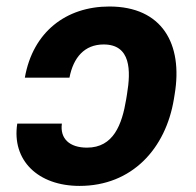

<svg xmlns="http://www.w3.org/2000/svg" viewBox="-20 -573 615 602"><path d="M174 -185.4H34.1C16.3 -70.3 99.1 9.9 229.4 9.9C393.8 9.9 499.6 -106.9 525.2 -262.1L527.7 -277.7C554 -435 488.6 -552.6 322.8 -552.6C187.9 -552.6 83.1 -473.4 57.9 -329.5H197.8C209.9 -392.8 245 -433.6 305 -433.6C390.6 -433.6 390.6 -351.6 378.2 -277.7L375.7 -262.1C362.6 -182.5 335.9 -110.1 252.8 -110.1C197.8 -110.1 167.6 -138.5 174 -185.4Z"/></svg>

Font: Margiela Sans
Style: Bold Italic
Weight: 700
Italic angle: -9.39999°
Designer: Stefan Endress, Andreas Faust
Version: Version 1.100;FEAKit 1.0